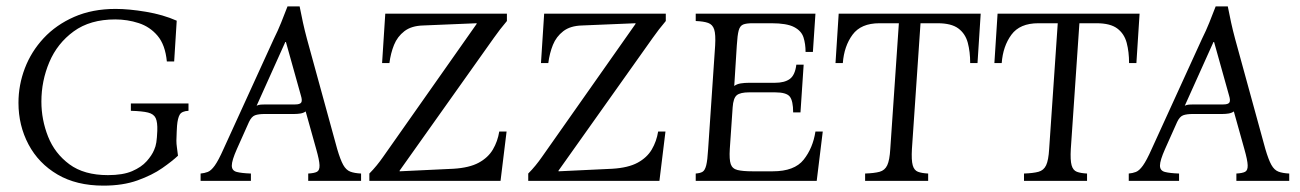

<svg xmlns="http://www.w3.org/2000/svg" viewBox="-20 -568 4082 603"><path d="M305 15Q220 15 160.5 -20Q101 -55 69.5 -114.5Q38 -174 38 -245Q38 -301 58 -353.5Q78 -406 117 -448Q156 -490 213 -515Q270 -540 343 -540Q385 -540 438.5 -531Q492 -522 535 -503L527 -375H504Q499 -427 475 -455.5Q451 -484 415.5 -495.5Q380 -507 342 -507Q263 -507 211.5 -469.5Q160 -432 135 -373Q110 -314 110 -249Q110 -192 131 -139Q152 -86 198 -52Q244 -18 319 -18Q366 -18 395 -30.5Q424 -43 440.5 -61.5Q457 -80 464 -97Q469 -108 471 -121Q473 -134 474 -157Q475 -184 469 -197Q463 -210 445 -214.5Q427 -219 391 -220V-243H572V-220Q551 -219 544.5 -208Q538 -197 536 -173L535 -155Q534 -137 534 -126.5Q534 -116 535.5 -106Q537 -96 539 -79Q521 -62 489.5 -40Q458 -18 412 -1.5Q366 15 305 15Z M1039 -100Q1049 -66 1058 -50Q1067 -34 1080 -29Q1093 -24 1114 -23V0H948V-23Q967 -24 975.5 -28.5Q984 -33 983.5 -49Q983 -65 973 -100L940 -218Q933 -213 923.5 -211.5Q914 -210 904 -210H812Q792 -210 781 -206Q770 -202 762 -185L724 -100Q708 -64 708 -48Q708 -32 723.5 -28Q739 -24 768 -23V0H610V-23Q622 -24 632.5 -28Q643 -32 654.5 -48Q666 -64 682 -100L840 -446Q853 -472 863 -497Q873 -522 883 -548H921Q926 -522 931.5 -497Q937 -472 944 -446ZM907 -240Q922 -240 926 -246Q930 -252 925 -268L878 -436H876L786 -236Q792 -239 799 -239.5Q806 -240 814 -240Z M1140 0V-23Q1152 -35 1163 -48.5Q1174 -62 1183 -75L1477 -493V-495L1309 -488Q1272 -487 1250 -470Q1228 -453 1217.5 -427Q1207 -401 1203 -370H1180L1190 -525H1572V-502Q1561 -489 1550.5 -475.5Q1540 -462 1531 -449L1235 -32V-30L1404 -38Q1454 -41 1483.5 -57Q1513 -73 1528 -98.5Q1543 -124 1548 -155H1571L1552 0Z M1639 0V-23Q1651 -35 1662 -48.5Q1673 -62 1682 -75L1976 -493V-495L1808 -488Q1771 -487 1749 -470Q1727 -453 1716.5 -427Q1706 -401 1702 -370H1679L1689 -525H2071V-502Q2060 -489 2049.5 -475.5Q2039 -462 2030 -449L1734 -32V-30L1903 -38Q1953 -41 1982.5 -57Q2012 -73 2027 -98.5Q2042 -124 2047 -155H2070L2051 0Z M2165 0V-23Q2179 -24 2186.5 -28.5Q2194 -33 2198 -49Q2202 -65 2204 -100L2226 -425Q2228 -460 2223 -475.5Q2218 -491 2204 -496Q2190 -501 2165 -502V-525H2541L2533 -405H2510Q2510 -430 2503.5 -450.5Q2497 -471 2474 -483Q2451 -495 2403 -495H2343Q2324 -495 2314 -491Q2304 -487 2300 -472.5Q2296 -458 2294 -425L2286 -298Q2294 -304 2306 -306Q2318 -308 2333 -308H2414Q2444 -308 2460.5 -320Q2477 -332 2481 -365H2504L2494 -215H2471Q2471 -251 2460.5 -264.5Q2450 -278 2414 -278H2333Q2305 -278 2294 -269Q2283 -260 2281 -231L2272 -100Q2270 -67 2275 -52.5Q2280 -38 2296.5 -34Q2313 -30 2343 -30H2407Q2475 -30 2504 -66.5Q2533 -103 2541 -155H2564L2545 0Z M2697 0V-23Q2726 -24 2742.5 -28.5Q2759 -33 2766.5 -49Q2774 -65 2776 -100L2803 -495H2742Q2684 -495 2657.5 -459Q2631 -423 2627 -370H2604L2614 -525H3060L3050 -370H3027Q3027 -405 3019.5 -433.5Q3012 -462 2990 -478.5Q2968 -495 2925 -495H2871L2844 -100Q2842 -65 2846.5 -49Q2851 -33 2863 -28.5Q2875 -24 2895 -23V0Z M3196 0V-23Q3225 -24 3241.5 -28.5Q3258 -33 3265.5 -49Q3273 -65 3275 -100L3302 -495H3241Q3183 -495 3156.5 -459Q3130 -423 3126 -370H3103L3113 -525H3559L3549 -370H3526Q3526 -405 3518.5 -433.5Q3511 -462 3489 -478.5Q3467 -495 3424 -495H3370L3343 -100Q3341 -65 3345.5 -49Q3350 -33 3362 -28.5Q3374 -24 3394 -23V0Z M3954 -100Q3964 -66 3973 -50Q3982 -34 3995 -29Q4008 -24 4029 -23V0H3863V-23Q3882 -24 3890.5 -28.5Q3899 -33 3898.5 -49Q3898 -65 3888 -100L3855 -218Q3848 -213 3838.5 -211.5Q3829 -210 3819 -210H3727Q3707 -210 3696 -206Q3685 -202 3677 -185L3639 -100Q3623 -64 3623 -48Q3623 -32 3638.5 -28Q3654 -24 3683 -23V0H3525V-23Q3537 -24 3547.5 -28Q3558 -32 3569.5 -48Q3581 -64 3597 -100L3755 -446Q3768 -472 3778 -497Q3788 -522 3798 -548H3836Q3841 -522 3846.5 -497Q3852 -472 3859 -446ZM3822 -240Q3837 -240 3841 -246Q3845 -252 3840 -268L3793 -436H3791L3701 -236Q3707 -239 3714 -239.5Q3721 -240 3729 -240Z"/></svg>

Font: Bona Nova SC
Style: Italic
Weight: 400
Italic angle: -4°
Designer: Mateusz Machalski
Foundry: Capitalics
Version: Version 4.001; ttfautohint (v1.8.4.7-5d5b)